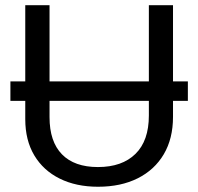

<svg xmlns="http://www.w3.org/2000/svg" viewBox="-20 -708 762 738"><path d="M645 -258.8Q645 -175.3 609.6 -115.2Q574.2 -55.2 509.5 -22.7Q444.8 9.8 356.9 9.8Q272.5 9.8 209.5 -21.5Q146.5 -52.7 111.8 -110.8Q77.1 -168.9 77.1 -250V-320.3H20V-395H77.1V-688H170.4V-395H552.2V-688H645V-395H702.1V-320.3H645ZM356.4 -65.9Q449.2 -65.9 500.7 -116.5Q552.2 -167 552.2 -264.2V-320.3H170.4V-257.8Q170.4 -163.6 218.3 -114.7Q266.1 -65.9 356.4 -65.9Z"/></svg>

Font: Arimo Nerd Font
Style: Regular
Weight: 400
Designer: Steve Matteson
Foundry: Monotype Imaging Inc.
Version: Version 1.33;Nerd Fonts 3.2.1